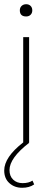

<svg xmlns="http://www.w3.org/2000/svg" viewBox="-23 -676 244 910"><path d="M101 -598Q71 -598 71 -627Q71 -640 79.5 -648Q88 -656 101 -656Q114 -656 122 -648Q130 -640 130 -627Q130 -614 122 -606Q114 -598 101 -598ZM131 180 139 198Q116 214 82 214Q46 214 21.5 192Q-3 170 -3 132Q-3 69 87 -1V-500H115V0H112L115 1Q22 73 22 130Q22 159 39.5 175.5Q57 192 84 192Q113 192 131 180Z"/></svg>

Font: Elaine Sans ExtraLight
Style: Regular
Weight: 275
Designer: Wei Huang
Foundry: Wei Huang
Version: Version 2.001;December 24, 2019;FontCreator 12.0.0.2547 64-b